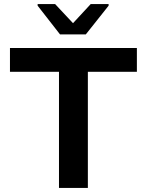

<svg xmlns="http://www.w3.org/2000/svg" viewBox="-20 -924 722 944"><path d="M270 0V-571H29V-688H653V-571H412V0ZM275 -755 165 -896V-904H251L339 -810L426 -904H514V-896L402 -755Z"/></svg>

Font: Saira Expanded SemiBold
Style: Regular
Weight: 600
Width: 7
Designer: Hector Gatti with collaboration of the Omnibus-Type team
Foundry: Omnibus-Type
Version: Version 1.100; ttfautohint (v1.8.3)